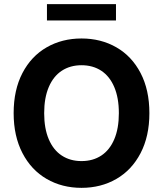

<svg xmlns="http://www.w3.org/2000/svg" viewBox="-20 -904 793 934"><path d="M376.5 9.8Q281.9 9.8 206.9 -33.6Q132 -76.9 89.2 -159.4Q46.4 -241.9 46.4 -353.5Q46.4 -466.6 89.2 -548.7Q132 -630.7 206.9 -673.7Q281.9 -716.8 376.5 -716.8Q471.2 -716.8 546.2 -673.7Q621.1 -630.7 663.9 -548.7Q706.7 -466.6 706.7 -353.5Q706.7 -241.4 663.9 -159.1Q621.1 -76.9 546.2 -33.6Q471.2 9.8 376.5 9.8ZM376.5 -586.7Q321.5 -586.7 280.5 -559.8Q239.5 -532.9 217.2 -480.4Q194.9 -428 194.9 -353.5Q194.9 -279 217.2 -226.6Q239.5 -174.2 280.5 -147.3Q321.5 -120.4 376.5 -120.4Q432 -120.4 472.8 -147.3Q513.6 -174.2 535.9 -226.6Q558.2 -279 558.2 -353.5Q558.2 -428 535.9 -480.4Q513.6 -532.9 472.8 -559.8Q432 -586.7 376.5 -586.7ZM544.2 -804.5H208.4V-883.8H544.2Z"/></svg>

Font: Pretendard JP Variable
Style: Regular
Weight: 400
Designer: Base glyphs from Inter by Rasmus Andersson; Hangul glyphs from Noto Sans CJK(Source Han Sans) by Jang Soo-young and Kang
Foundry: Kil Hyung-jin
Version: Version 1.307;Glyphs 3.2 (3192)